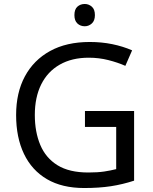

<svg xmlns="http://www.w3.org/2000/svg" viewBox="-20 -935 768 965"><path d="M407 -377H654V-27Q596 -8 537 1Q478 10 403 10Q292 10 216 -34.5Q140 -79 100.5 -161.5Q61 -244 61 -357Q61 -469 105 -551Q149 -633 231.5 -678.5Q314 -724 431 -724Q491 -724 544.5 -713Q598 -702 644 -682L610 -604Q572 -621 524.5 -633Q477 -645 426 -645Q341 -645 280 -610Q219 -575 187 -510.5Q155 -446 155 -357Q155 -272 182.5 -206.5Q210 -141 269 -104.5Q328 -68 424 -68Q471 -68 504 -73Q537 -78 564 -85V-297H407ZM406 -915Q426 -915 441.5 -901.5Q457 -888 457 -859Q457 -831 441.5 -817Q426 -803 406 -803Q384 -803 369 -817Q354 -831 354 -859Q354 -888 369 -901.5Q384 -915 406 -915Z"/></svg>

Font: Noto Sans Adlam
Style: Regular
Weight: 400
Designer: Mark Jamra, Neil Patel
Foundry: JamraPatel LLC
Version: Version 3.001